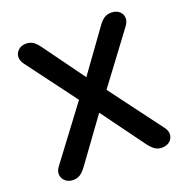

<svg xmlns="http://www.w3.org/2000/svg" viewBox="-129 -832 929 959"><g transform="rotate(-20 336.0 -352.5)"><path d="M101 8Q76 8 60 -5.5Q44 -19 41.5 -39.5Q39 -60 55 -81L284 -386V-331L66 -623Q50 -645 52 -665.5Q54 -686 70 -699.5Q86 -713 110 -713Q130 -713 145.5 -703.5Q161 -694 177 -672L357 -424H316L495 -672Q511 -694 526.5 -703.5Q542 -713 563 -713Q588 -713 604 -700Q620 -687 622 -666.5Q624 -646 607 -623L389 -331V-386L617 -81Q633 -60 631 -39.5Q629 -19 613 -5.5Q597 8 571 8Q552 8 536.5 -2Q521 -12 504 -34L314 -294H358L169 -34Q153 -12 137 -2Q121 8 101 8Z"/></g></svg>

Font: Nunito
Style: Bold
Weight: 700
Designer: Vernon Adams
Foundry: Vernon Adams
Version: Version 3.602